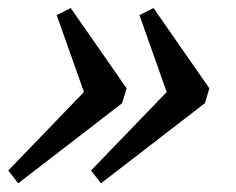

<svg xmlns="http://www.w3.org/2000/svg" viewBox="-26 -462 570 464"><path d="M189.5 -204 111 -425.5 145 -442.5 280 -248.5 269 -212.5 18 -19 -6 -50 211 -275ZM389.5 -204 311 -425.5 345 -442.5 480 -248.5 469 -212.5 218 -19 194 -50 411 -275Z"/></svg>

Font: Newsreader
Style: Italic
Weight: 400
Italic angle: -17°
Designer: Hugues Gentile
Foundry: Production Type
Version: Version 1.003